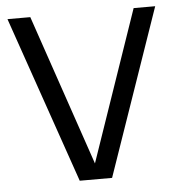

<svg xmlns="http://www.w3.org/2000/svg" viewBox="-47 -639 629 683"><g transform="rotate(-5 268.0 -297.5)"><path d="M210.5 0 4.5 -595H86L278 -32.5H261.5L455 -595H532L326 0Z"/></g></svg>

Font: Encode Sans SC SemiCondensed
Style: Regular
Weight: 400
Width: 4
Designer: Multiple Designers
Foundry: Impallari Type
Version: Version 3.002